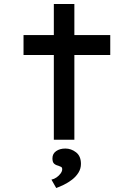

<svg xmlns="http://www.w3.org/2000/svg" viewBox="-20 -701 687 963"><path d="M250 0V-681H353V0ZM98 -425V-525H533V-425ZM262 242 238 200Q252 197 264 188.5Q276 180 284 169Q292 158 292 148Q292 139 286.5 136Q281 133 272 130Q259 127 251 119.5Q243 112 243 93Q243 70 261.5 57Q280 44 308 44Q337 44 361.5 63Q386 82 386 121Q386 145 373.5 165Q361 185 341.5 200Q322 215 300.5 225.5Q279 236 262 242Z"/></svg>

Font: Lexend Peta
Style: Regular
Weight: 400
Designer: Bonnie Shaver-Troup, Thomas Jockin
Foundry: Lexend
Version: Version 1.007